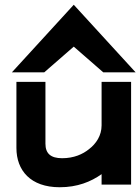

<svg xmlns="http://www.w3.org/2000/svg" viewBox="-20 -776 590 807"><path d="M166 -472 290 -580 414 -472H550L290 -756L30 -472ZM49 -154C49 -60 108 11 231 11C305 11 362 -12 407 -44V0H531V-432H407V-249C407 -206 384 -172 354 -149C328 -128 291 -111 241 -111C193 -111 171 -131 171 -172V-432H49Z"/></svg>

Font: Charger
Style: Hemi
Weight: 900
Designer: Jasper
Foundry: Cannot Into Space Fonts
Version: Version 0.99